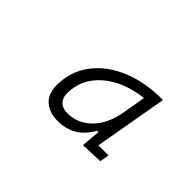

<svg xmlns="http://www.w3.org/2000/svg" viewBox="-58 -892 701 701"><g transform="rotate(45 293.0 -541.0)"><path d="M470.2 -703.6H475.6L425.8 -419.9H478L471.7 -383.8L385.3 -380.4L392.1 -454.1H384.8Q342.8 -377.4 257.8 -377.4Q212.9 -377.4 187.7 -401.1Q162.6 -424.8 162.6 -466.8Q162.6 -538.6 202.6 -591.8Q242.7 -645 312.3 -674.3Q381.8 -703.6 470.2 -703.6ZM263.2 -422.4Q314.9 -422.4 354.5 -461.2Q394 -500 406.2 -571.3L421.4 -659.7Q324.7 -647.9 267.6 -597.4Q210.4 -546.9 210.4 -473.1Q210.4 -449.2 224.4 -435.8Q238.3 -422.4 263.2 -422.4Z"/></g></svg>

Font: CaskaydiaCove NFP ExtraLight
Style: Italic
Weight: 200
Italic angle: -10°
Designer: Aaron Bell
Foundry: Saja Typeworks
Version: Version 2111.001; VTT 6.35;Nerd Fonts 3.1.1